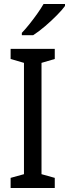

<svg xmlns="http://www.w3.org/2000/svg" viewBox="-20 -942 346 962"><path d="M254.4 -50.8V0H33.2V-50.8L100.1 -69.3V-627L33.2 -646.5V-697.3H254.4V-646.5L188 -627V-69.3ZM305.7 -921.9V-912.1Q293 -894 265.6 -866.2Q238.3 -838.4 206.1 -810.8Q173.8 -783.2 146 -765.6H89.4V-777.3Q106.9 -795.4 127.2 -820.8Q147.5 -846.2 166.5 -873Q185.5 -899.9 198.2 -921.9Z"/></svg>

Font: Lunasima
Style: Regular
Weight: 400
Designer: The DocRepair Project, Monotype Design Team
Foundry: Google
Version: Version 2.009